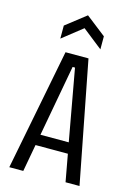

<svg xmlns="http://www.w3.org/2000/svg" viewBox="-131 -943 694 1009"><g transform="rotate(15 216.0 -439.0)"><path d="M25 0 154 -660H279L407 0H331L304 -148H128L101 0ZM210 -595 139 -207H293L223 -595ZM109 -722V-793L218 -878L327 -793V-722L218 -808Z"/></g></svg>

Font: Bricolage Grotesque 10pt Condensed Light
Style: Regular
Weight: 300
Width: 3
Designer: Mathieu Triay
Foundry: Atelier Triay
Version: Version 1.000; ttfautohint (v1.8.4.7-5d5b);gftools[0.9.32]